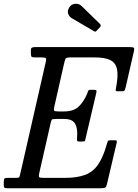

<svg xmlns="http://www.w3.org/2000/svg" viewBox="-60 -1000 733 1020"><path d="M209 -346 148 -78Q144.5 -62.5 148.5 -58.8Q152.5 -55 172.5 -55H283Q349 -55 391.5 -70.8Q434 -86.5 461.2 -126Q488.5 -165.5 508 -236Q511 -246.5 513.2 -250.8Q515.5 -255 530 -255H545Q556.5 -255 559.2 -252.8Q562 -250.5 560 -242L508.5 -23Q505 -8.5 499.8 -4.2Q494.5 0 476 0H-22Q-31 0 -35.5 -2.5Q-40 -5 -40 -15V-32Q-40 -46.5 -37 -50.8Q-34 -55 -20 -55H21.5Q39 -55 41.8 -58.5Q44.5 -62 47.5 -76L183.5 -672.5Q187 -688 182.5 -691.5Q178 -695 161 -695H124Q110 -695 107 -699.5Q104 -704 104 -718V-734Q104 -745 111.2 -747.5Q118.5 -750 128 -750H623.5Q645.5 -750 650.2 -746.8Q655 -743.5 651 -726L607.5 -536Q604 -522 601 -518.5Q598 -515 580.5 -515H566Q553.5 -515 554.5 -521.8Q555.5 -528.5 557 -537Q568.5 -597 561.8 -631.5Q555 -666 526.5 -680.5Q498 -695 442.5 -695H317.5Q293 -695 289.2 -689.5Q285.5 -684 281 -665L228 -431Q224.5 -416 227.8 -412Q231 -408 250.5 -408H280.5Q331 -408 358 -433.8Q385 -459.5 402.5 -501Q406 -509.5 408 -516.2Q410 -523 422 -523H437.5Q451 -523 452.2 -519Q453.5 -515 451 -504L395 -266Q393 -256.5 391.5 -252.2Q390 -248 377.5 -248H361.5Q349 -248 349 -256Q349 -264 349.5 -273Q353.5 -314 340 -341Q326.5 -368 280.5 -368H237.5Q219 -368 215.8 -364.5Q212.5 -361 209 -346ZM307.5 -960Q317.5 -977.5 338.5 -979.8Q359.5 -982 373.5 -968L470.5 -873.5Q479.5 -864.5 471 -855.5L454 -837.5Q450 -833 447.2 -832Q444.5 -831 439 -834.5L321 -903.5Q308.5 -911 302.5 -926.2Q296.5 -941.5 307.5 -960Z"/></svg>

Font: Besley* Narrow
Style: Italic
Weight: 400
Width: 4
Italic angle: -13°
Designer: Owen Earl
Foundry: indestructible type*
Version: Version 3.000; ttfautohint (v1.8.3)